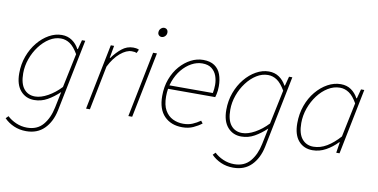

<svg xmlns="http://www.w3.org/2000/svg" viewBox="-82 -906 2714 1377"><g transform="rotate(10 1275.0 -217.0)"><path d="M166 234Q117 234 76 216Q35 198 6 168L24 150Q50 175 88 191.5Q126 208 168 208Q242 208 284 158.5Q326 109 342 30L366 -86Q324 -46 279.5 -21Q235 4 184 4Q123 4 84.5 -40Q46 -84 46 -166Q46 -233 67.5 -291.5Q89 -350 125.5 -394.5Q162 -439 207.5 -464.5Q253 -490 300 -490Q343 -490 375 -468Q407 -446 426 -410H430L448 -478H472L366 48Q348 133 297.5 183.5Q247 234 166 234ZM186 -22Q228 -22 278.5 -50Q329 -78 372 -124L424 -372Q395 -422 364.5 -443Q334 -464 298 -464Q255 -464 215 -439Q175 -414 143 -371.5Q111 -329 92.5 -277Q74 -225 74 -172Q74 -97 104 -59.5Q134 -22 186 -22Z M562 0 658 -478H682L666 -388H670Q700 -430 737 -460Q774 -490 820 -490Q829 -490 840.5 -488.5Q852 -487 862 -482L850 -456Q844 -459 836 -460.5Q828 -462 814 -462Q775 -462 731 -425Q687 -388 654 -322L590 0Z M870 0 966 -478H994L898 0ZM1006 -600Q994 -600 986 -608Q978 -616 978 -628Q978 -646 989.5 -657Q1001 -668 1014 -668Q1026 -668 1034 -660Q1042 -652 1042 -638Q1042 -622 1031 -611Q1020 -600 1006 -600Z M1264 12Q1182 12 1133 -38Q1084 -88 1084 -184Q1084 -252 1105 -308Q1126 -364 1161.5 -404.5Q1197 -445 1240.5 -467.5Q1284 -490 1330 -490Q1381 -490 1412.5 -468.5Q1444 -447 1458 -409Q1472 -371 1472 -322Q1472 -306 1470.5 -291.5Q1469 -277 1466 -264.5Q1463 -252 1460 -242H1108L1114 -268H1438Q1441 -283 1442.5 -297.5Q1444 -312 1444 -328Q1444 -362 1433 -393Q1422 -424 1396.5 -444Q1371 -464 1328 -464Q1288 -464 1249.5 -443Q1211 -422 1180 -384.5Q1149 -347 1130.5 -296Q1112 -245 1112 -186Q1112 -123 1133.5 -85.5Q1155 -48 1190 -31Q1225 -14 1266 -14Q1304 -14 1333.5 -26.5Q1363 -39 1390 -58L1404 -40Q1377 -19 1342.5 -3.5Q1308 12 1264 12Z M1674 234Q1625 234 1584 216Q1543 198 1514 168L1532 150Q1558 175 1596 191.5Q1634 208 1676 208Q1750 208 1792 158.5Q1834 109 1850 30L1874 -86Q1832 -46 1787.5 -21Q1743 4 1692 4Q1631 4 1592.5 -40Q1554 -84 1554 -166Q1554 -233 1575.5 -291.5Q1597 -350 1633.5 -394.5Q1670 -439 1715.5 -464.5Q1761 -490 1808 -490Q1851 -490 1883 -468Q1915 -446 1934 -410H1938L1956 -478H1980L1874 48Q1856 133 1805.5 183.5Q1755 234 1674 234ZM1694 -22Q1736 -22 1786.5 -50Q1837 -78 1880 -124L1932 -372Q1903 -422 1872.5 -443Q1842 -464 1806 -464Q1763 -464 1723 -439Q1683 -414 1651 -371.5Q1619 -329 1600.5 -277Q1582 -225 1582 -172Q1582 -97 1612 -59.5Q1642 -22 1694 -22Z M2212 12Q2149 12 2110.5 -32Q2072 -76 2072 -160Q2072 -229 2093.5 -289Q2115 -349 2152.5 -394Q2190 -439 2236.5 -464.5Q2283 -490 2332 -490Q2376 -490 2407.5 -468Q2439 -446 2458 -410H2462L2480 -478H2504L2408 0H2384L2396 -78H2392Q2355 -39 2309 -13.5Q2263 12 2212 12ZM2214 -14Q2264 -14 2311.5 -42.5Q2359 -71 2404 -122L2456 -372Q2428 -422 2397 -443Q2366 -464 2330 -464Q2285 -464 2243.5 -438.5Q2202 -413 2170 -370.5Q2138 -328 2119 -275Q2100 -222 2100 -166Q2100 -90 2131 -52Q2162 -14 2214 -14Z"/></g></svg>

Font: Source Sans 3 VF
Style: Italic
Weight: 200
Italic angle: -11°
Designer: Paul D. Hunt
Foundry: Adobe Systems Incorporated
Version: Version 3.042;hotconv 1.0.118;makeotfexe 2.5.65603